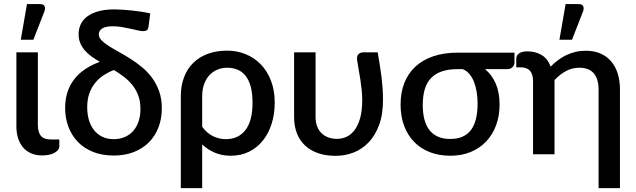

<svg xmlns="http://www.w3.org/2000/svg" viewBox="-20 -772 3184 961"><path d="M62 -510H169.5V-146Q169.5 -110.5 184.5 -92.2Q199.5 -74 233 -74H277V-41Q277 -29.5 269.8 -20.8Q262.5 -12 250.5 -6Q238.5 0 223 3Q207.5 6 191 6Q159.5 6 135.2 -4.8Q111 -15.5 94.8 -35Q78.5 -54.5 70.2 -81.2Q62 -108 62 -140ZM84 -573 115 -751.5H181.5Q197 -751.5 202.5 -741.8Q208 -732 202.5 -715.5L147 -573Z M549 -75.5Q579 -75.5 603.5 -85.8Q628 -96 645.8 -115.5Q663.5 -135 673.2 -163Q683 -191 683 -226.5Q683 -264.5 672 -294Q661 -323.5 642.5 -346.5Q624 -369.5 600 -387.8Q576 -406 550 -421.5Q523.5 -411.5 499.5 -396Q475.5 -380.5 457 -358Q438.5 -335.5 427.5 -305.2Q416.5 -275 416.5 -235Q416.5 -202.5 424.5 -173.5Q432.5 -144.5 449 -122.8Q465.5 -101 490.5 -88.2Q515.5 -75.5 549 -75.5ZM723.5 -639.5Q721.5 -625 715 -620.5Q708.5 -616 695 -616Q687.5 -616 670.8 -619.8Q654 -623.5 633 -628.2Q612 -633 589 -636.8Q566 -640.5 545.5 -640.5Q507 -640.5 490.8 -629Q474.5 -617.5 474.5 -600.5Q474.5 -584.5 488 -570.5Q501.5 -556.5 523.8 -542.2Q546 -528 574.2 -512.5Q602.5 -497 632.2 -478.2Q662 -459.5 690.2 -436.2Q718.5 -413 740.8 -383Q763 -353 776.5 -315.2Q790 -277.5 790 -230Q790 -178 773.2 -134.5Q756.5 -91 725.5 -59.8Q694.5 -28.5 649.8 -11Q605 6.5 549 6.5Q491.5 6.5 446.2 -11.5Q401 -29.5 370 -61.5Q339 -93.5 322.5 -137Q306 -180.5 306 -231.5Q306 -314 349.2 -372.2Q392.5 -430.5 479.5 -462.5Q457.5 -475.5 438.2 -489.2Q419 -503 404.8 -519.5Q390.5 -536 382 -555.8Q373.5 -575.5 373.5 -600.5Q373.5 -627.5 384 -650.2Q394.5 -673 416.5 -689.5Q438.5 -706 472.2 -715.5Q506 -725 552.5 -725Q570.5 -725 593.2 -723.5Q616 -722 640.2 -719.5Q664.5 -717 688.2 -713.2Q712 -709.5 732 -705Z M992 -137.5Q1016 -104.5 1047 -90Q1078 -75.5 1110.5 -75.5Q1173.5 -75.5 1208.8 -121.5Q1244 -167.5 1244 -258.5Q1244 -305.5 1234.8 -338.8Q1225.5 -372 1208.8 -393Q1192 -414 1168.5 -423.5Q1145 -433 1117 -433Q1091 -433 1068.2 -423.5Q1045.5 -414 1028.5 -396Q1011.5 -378 1001.8 -351.5Q992 -325 992 -290.5ZM885 -290.5Q885 -342.5 900.8 -384.5Q916.5 -426.5 946.2 -456.2Q976 -486 1019 -502.2Q1062 -518.5 1117 -518.5Q1166 -518.5 1209.2 -501Q1252.5 -483.5 1285 -450.2Q1317.5 -417 1336.2 -368.5Q1355 -320 1355 -258.5Q1355 -202 1339.8 -153.2Q1324.5 -104.5 1296 -68.8Q1267.5 -33 1226.8 -12.8Q1186 7.5 1135 7.5Q1092 7.5 1056 -7.5Q1020 -22.5 992 -49V169.5H885Z M1870.5 -510Q1875.5 -478.5 1880.5 -449.2Q1885.5 -420 1889 -391.2Q1892.5 -362.5 1894.8 -333.2Q1897 -304 1897 -272Q1897 -198.5 1877.2 -145.8Q1857.5 -93 1824.5 -58.8Q1791.5 -24.5 1748.8 -8.2Q1706 8 1660 8Q1610.5 8 1571.8 -5.5Q1533 -19 1506.5 -44Q1480 -69 1466 -105Q1452 -141 1452 -185.5V-510H1559.5V-185.5Q1559.5 -160 1567.2 -139.8Q1575 -119.5 1589.2 -105.5Q1603.5 -91.5 1623.2 -84.2Q1643 -77 1667 -77Q1689.5 -77 1712 -86.2Q1734.5 -95.5 1752.5 -118Q1770.5 -140.5 1781.8 -178Q1793 -215.5 1793 -272Q1793 -297.5 1790.2 -322.8Q1787.5 -348 1783.8 -373Q1780 -398 1775.2 -423.5Q1770.5 -449 1767 -474.5Q1766 -484 1768.5 -491Q1771 -498 1775.5 -502Q1780 -506 1785.8 -508Q1791.5 -510 1797 -510Z M2270.5 -426Q2224 -426 2191 -414.5Q2158 -403 2136.8 -380.5Q2115.5 -358 2105.8 -324.5Q2096 -291 2096 -247Q2096 -162 2130.8 -119.2Q2165.5 -76.5 2233.5 -76.5Q2303.5 -76.5 2337 -121Q2370.5 -165.5 2370.5 -253.5Q2370.5 -283 2366 -311Q2361.5 -339 2352.5 -362Q2343.5 -385 2329.2 -401.8Q2315 -418.5 2295.5 -426ZM2555 -508.5V-457Q2555 -452 2552.8 -446.5Q2550.5 -441 2546 -436.5Q2541.5 -432 2535 -429Q2528.5 -426 2520.5 -426H2407.5Q2442 -398 2461.2 -353.8Q2480.5 -309.5 2480.5 -248.5Q2480.5 -192.5 2463.2 -145.5Q2446 -98.5 2414 -64.5Q2382 -30.5 2336.5 -11.5Q2291 7.5 2234 7.5Q2178.5 7.5 2132.5 -10Q2086.5 -27.5 2053.8 -60.8Q2021 -94 2003 -141.5Q1985 -189 1985 -249Q1985 -309.5 2004.2 -357.8Q2023.5 -406 2060.2 -439.5Q2097 -473 2150.2 -490.8Q2203.5 -508.5 2271 -508.5Z M2564 -478.5Q2564 -485.5 2567 -492Q2570 -498.5 2576.5 -503.8Q2583 -509 2593.8 -512Q2604.5 -515 2619.5 -515Q2660 -515 2691 -496.5Q2722 -478 2736 -438.5Q2753 -456 2772.8 -470.8Q2792.5 -485.5 2814.2 -496Q2836 -506.5 2860.5 -512.2Q2885 -518 2912 -518Q2954 -518 2985.8 -504Q3017.5 -490 3039.2 -464.5Q3061 -439 3072 -403.2Q3083 -367.5 3083 -324.5V169.5H2976V-324.5Q2976 -376 2952.2 -404.5Q2928.5 -433 2880 -433Q2844 -433 2813.2 -416.5Q2782.5 -400 2755.5 -371.5V0H2648V-365Q2648 -401 2632.5 -418Q2617 -435 2587 -435H2564ZM2780 -573 2811 -751.5H2877.5Q2893 -751.5 2898.5 -741.8Q2904 -732 2898.5 -715.5L2843 -573Z"/></svg>

Font: Lato 2
Style: Regular
Weight: 600
Designer: Lukasz Dziedzic with Adam Twardoch and Botio Nikoltchev
Foundry: tyPoland Lukasz Dziedzic
Version: Version 2.015; 2015-08-06; http://www.latofonts.com/